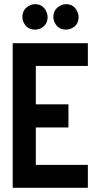

<svg xmlns="http://www.w3.org/2000/svg" viewBox="-20 -888 474 908"><path d="M85.9 -807.6Q85.9 -844.7 119.1 -861.3Q131.8 -868.2 145.5 -868.2Q183.6 -868.2 199.2 -833Q205.1 -820.3 205.1 -807.6Q205.1 -769.5 171.9 -753.9Q159.2 -748 145.5 -748Q107.4 -748 91.8 -782.2Q85.9 -794.9 85.9 -807.6ZM232.4 -807.6Q232.4 -844.7 265.6 -861.3Q278.3 -868.2 292 -868.2Q330.1 -868.2 345.7 -833Q351.6 -820.3 351.6 -807.6Q351.6 -769.5 318.4 -753.9Q305.7 -748 292 -748Q253.9 -748 238.3 -782.2Q232.4 -794.9 232.4 -807.6ZM40 0V-683.6H395.5V-576.2H149.4V-394.5H303.7V-285.2H149.4V-108.4H395.5V0Z"/></svg>

Font: Post No Bills Colombo
Style: Bold
Weight: 800
Designer: Kosala Senevirathne, Siva Puranthara, Lasantha Premarathna, Tharique Azeez
Foundry: Mooniak
Version: Version 1.220 ; ttfautohint (v1.5)